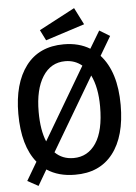

<svg xmlns="http://www.w3.org/2000/svg" viewBox="-58 -846 665 940"><g transform="rotate(-5 275.0 -376.0)"><path d="M93 50 40 21 93 -69Q25 -152 25 -310Q25 -459 89.5 -544.5Q154 -630 276 -630Q350 -630 404 -597L455 -682L506 -651L451 -558Q528 -473 528 -310Q528 -156 462.5 -72Q397 12 276 11Q195 11 138 -27ZM125 -311Q125 -221 149 -164L358 -518Q323 -547 276 -547Q205 -547 165 -484Q125 -421 125 -311ZM276 -71Q346 -71 386.5 -131.5Q427 -192 427 -311Q427 -405 397 -466L185 -107Q221 -71 276 -71ZM192 -657 166 -709 342 -802 384 -719Z"/></g></svg>

Font: Inconsolata SemiExpanded SemiBold
Style: Regular
Weight: 600
Width: 6
Monospace: yes
Designer: Raph Levien, Cyreal, Brenton Simpson
Foundry: Raph Levien, Cyreal, Google
Version: Version 3.001; ttfautohint (v1.8.2.53-6de2)